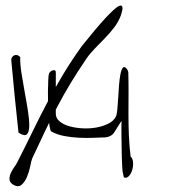

<svg xmlns="http://www.w3.org/2000/svg" viewBox="-20 -629 680 684"><path d="M45.9 -156.6Q38.5 -222.5 32.4 -285.6Q26.3 -348.8 20.2 -414.1Q19.5 -419.7 22.5 -424.5Q25.6 -429.2 30 -431.5Q34.4 -433.8 40.5 -432.8Q46.6 -431.7 52 -425.7Q51.3 -402.1 56.4 -369.1Q61.5 -336.2 67.9 -301.5Q74.4 -266.8 79.4 -234.6Q84.5 -202.4 84.2 -180.2Q83.8 -158.1 75.4 -150.3Q66.9 -142.5 45.9 -156.6ZM24.4 27.3Q13.7 19.5 13.7 8.8Q13.7 -2 18.6 -12.7Q23.4 -23.4 30.8 -33.7Q38.1 -43.9 41 -49.8Q71.3 -109.4 97.2 -162.6Q123 -215.8 149.4 -265.6Q175.8 -315.4 205.1 -364.3Q234.4 -413.1 271.5 -464.8Q321.3 -527.3 356.4 -565.4Q371.1 -581.1 384.3 -593.3Q397.5 -605.5 405.8 -608.4Q414.1 -611.3 416 -604Q418 -596.7 410.2 -573.2Q402.3 -551.8 387.2 -531.7Q372.1 -511.7 353.5 -492.7Q335 -473.6 316.9 -455.1Q298.8 -436.5 287.1 -418.9Q255.9 -373 231.4 -332.5Q207 -292 185.1 -250.5Q163.1 -209 141.6 -164.1Q120.1 -119.1 94.7 -64.5Q91.8 -57.6 87.9 -37.6Q84 -17.6 76.2 1Q68.4 19.5 56.2 29.8Q43.9 40 24.4 27.3ZM416.6 -18.5Q416.1 -23.9 415.3 -37.2Q414.5 -50.6 414 -68Q413.5 -85.5 413.3 -105.2Q413 -125 412.7 -143.4Q412.5 -161.8 412.5 -176.2Q412.5 -190.6 413 -197.3Q412.5 -197.9 408.4 -191.6Q404.3 -185.2 399.2 -176.9Q394 -168.5 388.9 -160.5Q383.8 -152.4 380.7 -149.7Q374.6 -145.1 369.2 -143Q363.8 -141 356.6 -139.7Q335.6 -139 310.5 -138Q285.4 -137 259.8 -138.4Q234.1 -139.7 209 -144.4Q183.9 -149.1 162.9 -160.5Q159.3 -162.5 157 -176.9Q154.7 -191.3 153.1 -212Q151.6 -232.8 151.1 -257.5Q150.6 -282.3 150.8 -304.4Q151.1 -326.5 151.9 -343.3Q152.6 -360 154.2 -366Q155.2 -369.4 159 -373Q162.9 -376.7 167.2 -378.1Q171.6 -379.4 175.2 -378.4Q178.8 -377.4 178.8 -371.4V-224.1Q178.8 -208 192.4 -196.6Q205.9 -185.2 227.2 -179.2Q248.5 -173.2 274.1 -171.8Q299.7 -170.5 323.6 -174.8Q347.4 -179.2 366.1 -188.6Q384.8 -197.9 392.5 -213.4Q396.1 -219.4 397.9 -237.8Q399.7 -256.2 401 -279Q402.2 -301.7 404 -325.2Q405.8 -348.6 409.2 -365.3Q412.5 -382.1 418.1 -388.1Q423.8 -394.1 433 -382.1Q434 -380.8 435.6 -376.7Q437.1 -372.7 437.1 -371.4Q438.1 -333.2 437.9 -296Q437.6 -258.9 437.6 -221.7Q437.6 -184.6 439.1 -147.1Q440.7 -109.6 445.3 -71.4Q453 -64.7 454 -50.6Q455 -36.6 450.9 -23.2Q446.8 -9.8 438.9 -1.4Q430.9 6.9 421.2 2.9Q420.7 0.3 418.9 -7.8Q417.1 -15.8 416.6 -18.5Z"/></svg>

Font: Give You Glory
Style: Regular
Weight: 400
Designer: Kimberly Geswein
Foundry: Kimberly Geswein
Version: Version 1.002